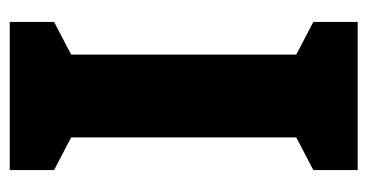

<svg xmlns="http://www.w3.org/2000/svg" viewBox="-200 -554 754 394"><g transform="rotate(-90 177.0 -357.0)"><path d="M329 0H25V-91L92 -126V-588L25 -623V-714H329V-623L262 -588V-126L329 -91Z"/></g></svg>

Font: Noto Sans ExtraCondensed Black
Style: Regular
Weight: 900
Width: 2
Designer: Monotype Design Team
Foundry: Monotype Imaging Inc.
Version: Version 2.013; ttfautohint (v1.8.4.7-5d5b)